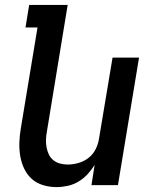

<svg xmlns="http://www.w3.org/2000/svg" viewBox="-20 -755 640 783"><path d="M211 8Q182 8 155.5 0Q129 -8 109.5 -25.5Q90 -43 78.5 -67.5Q67 -92 62.5 -119Q58 -146 59 -174.5Q60 -203 65 -232L133 -643H84L99 -735H256L171 -217Q168 -201 167.5 -185Q167 -169 170 -153.5Q173 -138 179.5 -124.5Q186 -111 198 -101.5Q210 -92 225 -88Q240 -84 257 -84Q278 -84 300.5 -90.5Q323 -97 341.5 -111.5Q360 -126 370.5 -147.5Q381 -169 384 -191L439 -520H547L461 0H353L366 -83Q354 -63 337.5 -45Q321 -27 300 -14.5Q279 -2 256 3Q233 8 211 8Z"/></svg>

Font: Iosevka Semibold Extended
Style: Italic
Weight: 600
Width: 7
Italic angle: -9°
Monospace: yes
Designer: Belleve Invis
Foundry: Belleve Invis
Version: Version 32.5.0; ttfautohint (v1.8.4)